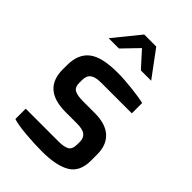

<svg xmlns="http://www.w3.org/2000/svg" viewBox="-229 -862 961 961"><g transform="rotate(45 251.5 -382.0)"><path d="M48 -15V-88H279Q320 -88 338.5 -99Q357 -110 357 -144V-163Q357 -190 339.5 -203.5Q322 -217 283 -217H202Q40 -217 40 -358V-388Q40 -466 87 -503.5Q134 -541 246 -541Q291 -541 349.5 -534.5Q408 -528 440 -520V-447H222Q183 -447 164.5 -433.5Q146 -420 146 -388V-369Q146 -338 165 -327.5Q184 -317 225 -317H308Q385 -317 424 -281Q463 -245 463 -179V-135Q463 -57 411 -25.5Q359 6 255 6Q202 6 139 0.5Q76 -5 48 -15ZM205 -770H290L393 -631H320L245 -714L165 -631H92Z"/></g></svg>

Font: Exo SemiBold
Style: Regular
Weight: 600
Designer: Natanael Gama
Foundry: Natanael Gama
Version: Version 1.500